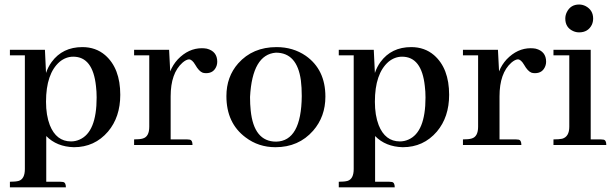

<svg xmlns="http://www.w3.org/2000/svg" viewBox="-20 -635 2700 841"><path d="M182.6 161.1V-39.1Q228.5 7.8 303.7 9.8Q394.5 9.8 453.1 -58.6Q506.8 -122.1 506.8 -219.7Q506.8 -335.9 440.4 -393.6Q399.4 -428.7 340.8 -428.7Q253.9 -428.7 206.1 -363.3Q190.4 -341.8 181.6 -315.4L176.8 -417H23.4V-392.6H88.9V105.5Q88.9 148.4 62.5 157.2Q48.8 161.1 23.4 161.1V185.5H268.6Q268.6 164.1 255.9 162.1Q251 161.1 244.1 161.1ZM300.8 -386.7Q386.7 -386.7 400.4 -257.8Q403.3 -234.4 403.3 -208Q403.3 -55.7 328.1 -23.4Q310.5 -15.6 291 -15.6Q226.6 -15.6 198.2 -86.9Q181.6 -129.9 181.6 -189.5Q181.6 -312.5 241.2 -364.3Q268.6 -386.7 300.8 -386.7Z M798.8 -24.4H727.5V-212.9Q727.5 -314.5 779.3 -360.4Q794.9 -374 807.6 -375Q821.3 -375 835 -351.6Q851.6 -322.3 868.2 -316.4Q875 -314.5 882.8 -314.5Q917 -314.5 928.7 -346.7Q931.6 -355.5 931.6 -364.3Q931.6 -410.2 885.7 -421.9Q875 -423.8 864.3 -423.8Q805.7 -423.8 758.8 -375Q737.3 -351.6 725.6 -322.3L720.7 -417H567.4V-392.6H633.8V-80.1Q633.8 -36.1 605.5 -28.3Q592.8 -24.4 567.4 -24.4V0H823.2Q823.2 -21.5 810.5 -23.4Q805.7 -24.4 798.8 -24.4Z M1075.2 -210Q1085 -396.5 1188.5 -404.3Q1281.2 -404.3 1297.9 -283.2Q1301.8 -252 1301.8 -213.9Q1299.8 -16.6 1189.5 -14.6Q1091.8 -14.6 1078.1 -151.4Q1075.2 -177.7 1075.2 -210ZM1191.4 -428.7Q1086.9 -428.7 1023.4 -357.4Q971.7 -298.8 971.7 -213.9Q971.7 -95.7 1055.7 -33.2Q1112.3 9.8 1186.5 9.8Q1288.1 9.8 1351.6 -62.5Q1405.3 -124 1405.3 -211.9Q1405.3 -330.1 1319.3 -390.6Q1263.7 -428.7 1191.4 -428.7Z M1623 161.1V-39.1Q1668.9 7.8 1744.1 9.8Q1835 9.8 1893.6 -58.6Q1947.3 -122.1 1947.3 -219.7Q1947.3 -335.9 1880.9 -393.6Q1839.8 -428.7 1781.2 -428.7Q1694.3 -428.7 1646.5 -363.3Q1630.9 -341.8 1622.1 -315.4L1617.2 -417H1463.9V-392.6H1529.3V105.5Q1529.3 148.4 1502.9 157.2Q1489.3 161.1 1463.9 161.1V185.5H1709Q1709 164.1 1696.3 162.1Q1691.4 161.1 1684.6 161.1ZM1741.2 -386.7Q1827.1 -386.7 1840.8 -257.8Q1843.8 -234.4 1843.8 -208Q1843.8 -55.7 1768.6 -23.4Q1751 -15.6 1731.4 -15.6Q1667 -15.6 1638.7 -86.9Q1622.1 -129.9 1622.1 -189.5Q1622.1 -312.5 1681.6 -364.3Q1709 -386.7 1741.2 -386.7Z M2239.3 -24.4H2168V-212.9Q2168 -314.5 2219.7 -360.4Q2235.4 -374 2248 -375Q2261.7 -375 2275.4 -351.6Q2292 -322.3 2308.6 -316.4Q2315.4 -314.5 2323.2 -314.5Q2357.4 -314.5 2369.1 -346.7Q2372.1 -355.5 2372.1 -364.3Q2372.1 -410.2 2326.2 -421.9Q2315.4 -423.8 2304.7 -423.8Q2246.1 -423.8 2199.2 -375Q2177.7 -351.6 2166 -322.3L2161.1 -417H2007.8V-392.6H2074.2V-80.1Q2074.2 -36.1 2045.9 -28.3Q2033.2 -24.4 2007.8 -24.4V0H2263.7Q2263.7 -21.5 2251 -23.4Q2246.1 -24.4 2239.3 -24.4Z M2611.3 -24.4H2567.4V-417H2404.3V-392.6H2473.6V-80.1Q2473.6 -36.1 2442.4 -27.3Q2428.7 -24.4 2404.3 -24.4V0H2635.7Q2635.7 -21.5 2623 -23.4Q2618.2 -24.4 2611.3 -24.4ZM2578.1 -553.7Q2578.1 -590.8 2544.9 -608.4Q2531.2 -615.2 2516.6 -615.2Q2479.5 -615.2 2462.9 -582Q2456.1 -568.4 2456.1 -553.7Q2456.1 -514.6 2490.2 -499Q2502.9 -493.2 2516.6 -493.2Q2555.7 -493.2 2572.3 -526.4Q2578.1 -539.1 2578.1 -553.7Z"/></svg>

Font: Abhaya Libre SemiBold
Style: Regular
Weight: 600
Designer: Pushpananda Ekanayake, Sol Matas, Pathum Egodawatta
Foundry: Mooniak
Version: Version 1.050 ; ttfautohint (v1.6)